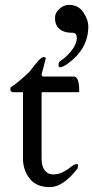

<svg xmlns="http://www.w3.org/2000/svg" viewBox="-20 -752 381 785"><path d="M153 -375Q150 -375 150 -371V-102Q150 -72 163 -55.5Q176 -39 196 -39Q216 -39 231 -45.5Q246 -52 257 -60Q268 -68 276.5 -74.5Q285 -81 292 -81Q299 -81 299 -78Q299 -66 296 -62Q238 13 183.5 13Q129 13 101.5 -21.5Q74 -56 74 -104V-375H37Q23 -375 22.5 -384Q22 -393 25 -396Q51 -412 97 -455Q102 -460 110 -471Q118 -482 134 -500.5Q150 -519 158.5 -519Q167 -519 167 -512Q167 -511 150 -448Q150 -439 158 -439H282Q304 -439 304 -378Q304 -375 300 -375ZM341 -643Q341 -552 256 -491Q236 -477 226 -477Q219 -477 219 -485.5Q219 -494 222 -498Q225 -502 229 -504.5Q233 -507 236.5 -509.5Q240 -512 246 -517Q294 -561 294 -597Q294 -618 276 -618Q227 -618 211 -649Q205 -660 205 -680Q205 -700 223 -716Q241 -732 262 -732Q300 -732 320.5 -702Q341 -672 341 -643Z"/></svg>

Font: Cardo
Style: Regular
Weight: 400
Designer: David J. Perry
Foundry: David J. Perry
Version: Version 1.0451